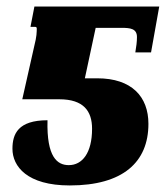

<svg xmlns="http://www.w3.org/2000/svg" viewBox="-20 -556 506 586"><path d="M193 10C355 10 433 -61 433 -178C433 -261 382 -317 277 -317H239L272 -471H351C377 -471 398 -469 398 -443C398 -428 396 -414 393 -396H441L466 -536H85L73 -474H87C94 -474 92 -468 92 -460C92 -454 91 -446 89 -435L48 -253H161C235 -253 261 -217 261 -163C261 -89 231 -52 190 -52C155 -52 122 -76 125 -189C35 -189 18 -147 18 -102C18 -48 63 10 193 10Z"/></svg>

Font: Noto Serif Condensed Black
Style: Italic
Weight: 900
Width: 3
Italic angle: -12°
Designer: Monotype Design Team
Foundry: Monotype Imaging Inc.
Version: Version 2.013